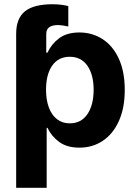

<svg xmlns="http://www.w3.org/2000/svg" viewBox="-20 -691 648 910"><path d="M229.5 -670.9Q252 -670.9 271.7 -668.2Q291.5 -665.5 303.7 -662.1V-565.4Q277.8 -571.3 256.8 -572.3Q227.5 -572.3 213.4 -562Q199.2 -551.8 199.2 -530.3V-441.4H205.1Q223.1 -481.4 259.8 -509.3Q296.4 -537.1 356.4 -537.1Q416.5 -537.1 465.3 -506.1Q514.2 -475.1 542.7 -413.8Q571.3 -352.5 571.3 -264.6Q571.3 -178.7 543.2 -116.9Q515.1 -55.2 466.6 -23.2Q418 8.8 356.4 8.8Q297.4 8.8 260.5 -18.3Q223.6 -45.4 205.1 -85H201.2V199.2H56.6V-530.3Q56.6 -604 98.4 -637.5Q140.1 -670.9 229.5 -670.9ZM310.5 -106.4Q364.7 -106.4 394.3 -149.9Q423.8 -193.4 423.8 -265.6Q423.8 -336.9 394.3 -379.4Q364.7 -421.9 310.5 -421.9Q256.8 -421.9 227.5 -380.1Q198.2 -338.4 198.2 -265.6Q198.2 -217.8 211.4 -181.9Q224.6 -146 250 -126.2Q275.4 -106.4 310.5 -106.4Z"/></svg>

Font: Pretendard GOV
Style: Bold
Weight: 700
Designer: Base glyphs from Inter by Rasmus Andersson; Hangeul glyphs from Noto Sans CJK(Source Han Sans) by Jang Soo-young and Kan
Foundry: Kil Hyung-jin
Version: Version 1.309